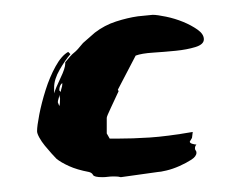

<svg xmlns="http://www.w3.org/2000/svg" viewBox="-20 -254 325 259"><path d="M30 -77Q30 -84 33 -99.5Q36 -115 41.5 -132.5Q47 -150 55 -164.5Q63 -179 72 -184L75 -181Q68 -173 60.5 -160Q53 -147 53 -136V-128Q55 -135 61.5 -148.5Q68 -162 68 -168V-170Q76 -180 80 -183Q84 -186 92 -196L108 -210Q121 -220 136.5 -225Q152 -230 166 -232L186 -234Q192 -234 204 -231.5Q216 -229 227 -224.5Q238 -220 246.5 -214Q255 -208 255 -201Q255 -194 243.5 -190.5Q232 -187 217 -185.5Q202 -184 186.5 -183Q171 -182 163 -179L139 -133L140 -131Q135 -120 129.5 -108.5Q124 -97 124 -95V-74L128 -67H137Q159 -67 182 -68.5Q205 -70 240 -76L239 -68L236 -63Q236 -61 239.5 -60Q243 -59 245 -59Q243 -57 243 -54Q243 -52 244 -51Q245 -50 245 -48Q245 -43 238 -38.5Q231 -34 222 -30Q213 -26 204.5 -24Q196 -22 193 -22L143 -15Q140 -16 134 -16Q129 -16 125.5 -15.5Q122 -15 118 -15Q107 -15 105.5 -18Q104 -21 100 -22Q84 -25 73 -30Q62 -35 56 -40Q54 -42 49.5 -47Q45 -52 40.5 -57.5Q36 -63 33 -68.5Q30 -74 30 -77ZM60 -126Q60 -124 59 -121Q58 -118 58 -116L60 -111Q61 -113 61 -121ZM62 -130Q62 -132 63 -135Q64 -138 64 -140V-142Q60 -139 60 -132Z"/></svg>

Font: East Sea Dokdo
Style: Regular
Weight: 400
Designer: YoonDesign Inc.
Foundry: YoonDesign Inc.
Version: Version 1.00